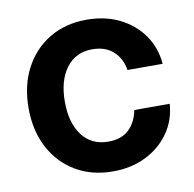

<svg xmlns="http://www.w3.org/2000/svg" viewBox="-66 -594 679 672"><g transform="rotate(-10 273.5 -257.5)"><path d="M283.7 11.7Q208 11.7 150.9 -22.5Q93.8 -56.6 62 -117.2Q30.3 -177.7 30.3 -257.3Q30.3 -336.9 62 -397.7Q93.8 -458.5 150.9 -492.9Q208 -527.3 283.7 -527.3Q349.1 -527.3 400.4 -502Q451.7 -476.6 483.2 -431.9Q514.6 -387.2 519.5 -329.1H394.5Q388.2 -370.1 360.1 -396Q332 -421.9 285.2 -421.9Q226.1 -421.9 192.6 -377.2Q159.2 -332.5 159.2 -257.3Q159.2 -182.1 192.6 -137.9Q226.1 -93.8 285.2 -93.8Q332.5 -93.8 358.9 -119.1Q385.3 -144.5 393.6 -187H519.5Q515.6 -129.9 484.4 -85Q453.1 -40 401.4 -14.2Q349.6 11.7 283.7 11.7Z"/></g></svg>

Font: Inter Display Semi Bold
Style: Regular
Weight: 600
Designer: Rasmus Andersson
Foundry: rsms
Version: Version 4.000;git-37864ae